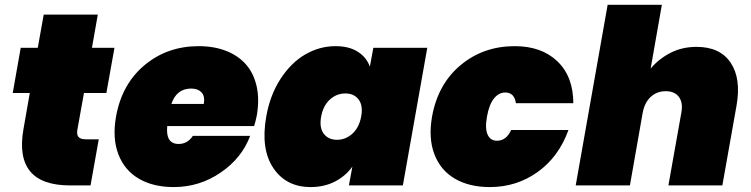

<svg xmlns="http://www.w3.org/2000/svg" viewBox="-20 -760 3077 787"><path d="M76.2 -231 102.1 -378.9H32.2L64.9 -564H134.8L159.2 -700.2H380.9L356.9 -564H449.2L416 -378.9H324.2L296.9 -227.1Q293.9 -207.5 302.2 -198.2Q310.5 -189 332 -189H384.8L351.1 0H267.1Q35.6 0 76.2 -231Z M763.7 -397Q703.6 -397 682.6 -334H815.4Q820.8 -365.7 805.9 -381.3Q791 -397 763.7 -397ZM1005.4 -203.1Q971.2 -111.8 884.3 -52.5Q797.4 6.8 692.4 6.8Q607.9 6.8 549.1 -27.6Q490.2 -62 465.1 -127.9Q439.9 -193.8 455.6 -282.2Q479.5 -415.5 572.8 -493.2Q666 -570.8 794.4 -570.8Q857.4 -570.8 907.2 -551.3Q957 -531.7 988.5 -495.6Q1020 -459.5 1032 -406Q1043.9 -352.5 1032.7 -287.1Q1026.9 -258.8 1021.5 -243.2H665.5Q658.2 -169.9 712.4 -169.9Q748.5 -169.9 770.5 -203.1Z M1071.3 -282.2Q1086.9 -370.6 1130.1 -437Q1173.3 -503.4 1231.7 -537.1Q1290 -570.8 1355.5 -570.8Q1410.2 -570.8 1446 -548.3Q1481.9 -525.9 1496.1 -486.8L1510.3 -564H1731.4L1631.3 0H1410.2L1424.3 -77.1Q1396.5 -38.1 1352.5 -15.6Q1308.6 6.8 1253.4 6.8Q1152.8 6.8 1100.3 -71.3Q1047.9 -149.4 1071.3 -282.2ZM1424.6 -212.2Q1452.1 -237.3 1460.4 -282.2Q1468.8 -327.1 1450 -352.1Q1431.2 -377 1395.5 -377Q1359.9 -377 1332.3 -352.1Q1304.7 -327.1 1296.4 -282.2Q1288.1 -237.3 1306.9 -212.2Q1325.7 -187 1361.3 -187Q1397 -187 1424.6 -212.2Z M1751 -282.2Q1774.9 -415.5 1868.2 -493.2Q1961.4 -570.8 2089.8 -570.8Q2199.7 -570.8 2264.6 -508.8Q2329.6 -446.8 2330.1 -336.9H2094.7Q2088.4 -380.9 2050.8 -380.9Q2024.4 -380.9 2004.6 -356.2Q1984.9 -331.5 1976.1 -282.2Q1967.3 -232.9 1978.8 -208Q1990.2 -183.1 2017.1 -183.1Q2055.2 -183.1 2075.2 -227.1H2310.1Q2270.5 -117.2 2184.1 -55.2Q2097.7 6.8 1987.8 6.8Q1903.3 6.8 1844.5 -27.6Q1785.6 -62 1760.5 -127.9Q1735.4 -193.8 1751 -282.2Z M2339.8 0 2470.7 -740.2H2692.9L2647 -479Q2680.2 -518.6 2728 -543.2Q2775.9 -567.9 2835 -567.9Q2931.6 -567.9 2975.1 -502.7Q3018.6 -437.5 2999 -327.1L2940.9 0H2719.7L2772.9 -298.8Q2780.3 -339.4 2762.7 -362.8Q2745.1 -386.2 2709 -386.2Q2672.4 -386.2 2647.2 -362.8Q2622.1 -339.4 2614.7 -298.8V-299.8L2562 0Z"/></svg>

Font: SVN-Poppins Black
Style: Italic
Weight: 900
Italic angle: -10°
Designer: Ninad Kale (Devanagari), Jonny Pinhorn (Latin)
Foundry: Indian Type Foundry
Version: Version 3.002 2017